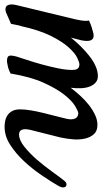

<svg xmlns="http://www.w3.org/2000/svg" viewBox="171 -602 449 842"><g transform="rotate(90 396.0 -181.5)"><path d="M455.1 -44.9Q455.1 -65.4 459.5 -91.8Q463.9 -118.2 470.7 -146Q477.5 -173.8 484.4 -200.2Q491.2 -226.6 496.1 -247.1Q502 -272.5 495.1 -286.1Q488.3 -299.8 471.7 -299.8Q463.9 -299.8 440.9 -286.1Q418 -272.5 391.1 -238.8Q364.3 -205.1 338.4 -147.9Q312.5 -90.8 297.9 -2.9Q279.3 6.8 262.7 9.8Q253.9 11.7 247.1 12.7Q227.5 13.7 221.7 6.3Q215.8 -1 223.6 -29.3Q227.5 -43 237.8 -73.2Q248 -103.5 257.8 -139.2Q267.6 -174.8 274.9 -210.4Q282.2 -246.1 282.2 -272.5Q282.2 -291 275.9 -297.9Q269.5 -304.7 257.8 -304.7Q249 -304.7 228.5 -294.9Q208 -285.2 182.6 -256.8Q157.2 -228.5 132.3 -178.2Q107.4 -127.9 89.8 -47.9V-49.8Q87.9 -42 85.9 -34.2Q84 -27.3 83 -19.5Q82 -11.7 80.1 -4.9L31.2 16.6Q26.4 18.6 19 19.5Q11.7 20.5 5.4 17.1Q-1 13.7 -3.9 2.9Q-6.8 -7.8 -2 -29.3L59.6 -284.2Q62.5 -296.9 64.5 -308.6Q66.4 -319.3 66.9 -329.6Q67.4 -339.8 65.4 -346.7Q82 -354.5 94.7 -358.4Q107.4 -362.3 115.2 -364.3Q125 -367.2 131.8 -367.2Q163.1 -367.2 152.3 -313.5Q148.4 -297.9 140.6 -267.6Q159.2 -291 180.2 -312Q201.2 -333 222.7 -349.6Q244.1 -366.2 266.1 -376Q288.1 -385.7 309.6 -385.7Q326.2 -385.7 337.4 -376Q348.6 -366.2 355 -350.1Q361.3 -334 362.3 -312Q363.3 -290 360.4 -266.6Q376 -287.1 395 -308.1Q414.1 -329.1 435.1 -345.7Q456.1 -362.3 478.5 -373Q501 -383.8 523.4 -383.8Q549.8 -383.8 564 -368.2Q578.1 -352.5 583.5 -328.1Q588.9 -303.7 586.4 -275.4Q584 -247.1 578.1 -220.7L544.9 -88.9Q534.2 -40 565.4 -40Q589.8 -40 619.1 -63.5Q648.4 -86.9 676.3 -119.1Q704.1 -151.4 728.5 -185.5Q752.9 -219.7 769.5 -240.2Q775.4 -247.1 781.7 -248Q788.1 -249 792.5 -245.6Q796.9 -242.2 797.4 -234.4Q797.9 -226.6 792 -214.8Q772.5 -180.7 744.1 -139.2Q715.8 -97.7 682.1 -61.5Q648.4 -25.4 610.4 -1Q572.3 23.4 531.2 23.4Q517.6 23.4 504.4 20.5Q491.2 17.6 480 9.8Q468.8 2 461.9 -11.2Q455.1 -24.4 455.1 -44.9Z"/></g></svg>

Font: Satisfy
Style: Regular
Weight: 400
Designer: Font Diner, Inc
Foundry: Font Diner, Inc
Version: Version 1.000